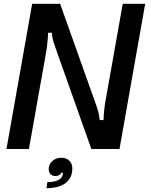

<svg xmlns="http://www.w3.org/2000/svg" viewBox="-20 -783 796 1009"><path d="M14 0 149 -763H296L481 -243Q490 -219 495.5 -200Q501 -181 504 -152H524Q526 -205 534 -250L625 -763H743L608 0H460L275 -522Q265 -549 260 -566Q255 -583 252 -611H233Q231 -570 227.5 -544Q224 -518 223 -512L132 0ZM229 174Q263 174 284 164.5Q305 155 309 137Q309 135 310.5 131.5Q312 128 311 125H302Q299 133 290.5 137.5Q282 142 271 142Q255 142 245.5 132.5Q236 123 236 106Q236 81 255 63.5Q274 46 301 46Q329 46 344.5 61.5Q360 77 360 102Q360 152 324.5 179Q289 206 224 206Z"/></svg>

Font: Open Sauce Sans Medium Italic
Style: Regular
Weight: 500
Italic angle: -10°
Designer: Alfredo Marco Pradil
Foundry: Creative Sauce Fz LLC
Version: Version 1.477